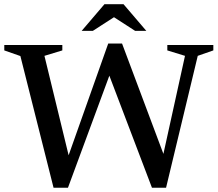

<svg xmlns="http://www.w3.org/2000/svg" viewBox="-24 -891 1040 918"><path d="M516.5 -577 301 6.5H232L73.5 -623L-3.5 -650V-676H274V-650L188.5 -624L314 -108L289.5 -107.5L493.5 -683H559.5L781 -92L740.5 -79L860.5 -624L776 -650V-676H996V-650L921.5 -624L770 6.5H702.5L485 -565.5ZM512 -814.5H530L420 -743.5H366.5L475.5 -871H566.5L675.5 -743.5H622Z"/></svg>

Font: Newsreader 16pt 16pt Medium
Style: Regular
Weight: 500
Version: Version 1.003